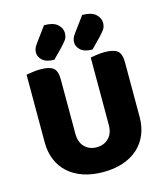

<svg xmlns="http://www.w3.org/2000/svg" viewBox="-125 -942 914 1055"><g transform="rotate(-15 332.0 -414.0)"><path d="M332 18Q269 18 219 1Q169 -16 134 -47.5Q99 -79 80.5 -123.5Q62 -168 62 -222V-608Q74 -610 97 -613.5Q120 -617 143 -617Q193 -617 215 -600Q237 -583 237 -534V-225Q237 -177 263.5 -150Q290 -123 332 -123Q374 -123 400.5 -150Q427 -177 427 -225V-608Q439 -610 462 -613.5Q485 -617 508 -617Q558 -617 580 -600Q602 -583 602 -534V-222Q602 -168 583.5 -123.5Q565 -79 530 -47.5Q495 -16 445 1Q395 18 332 18ZM225 -846Q277 -846 301 -824.5Q325 -803 325 -775Q325 -753 314.5 -738Q304 -723 282 -700L231 -648Q186 -648 164.5 -667.5Q143 -687 143 -711Q143 -723 147 -734.5Q151 -746 164 -763ZM442 -846Q494 -846 518 -824.5Q542 -803 542 -775Q542 -753 531.5 -738Q521 -723 499 -700L448 -648Q403 -648 381.5 -667.5Q360 -687 360 -711Q360 -723 364 -734.5Q368 -746 381 -763Z"/></g></svg>

Font: Baloo Bhai 2 ExtraBold
Style: Regular
Weight: 800
Designer: Supriya Tembe, Noopur Datye and Ek Type
Foundry: Ek Type
Version: Version 1.640;PS 1.000;hotconv 16.6.51;makeotf.lib2.5.65220;